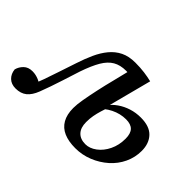

<svg xmlns="http://www.w3.org/2000/svg" viewBox="-104 -730 967 967"><g transform="rotate(45 379.0 -246.5)"><path d="M66 13Q35 13 16.5 -5Q-2 -23 -5 -52Q1 -75 18.5 -92Q36 -109 65 -109Q78 -109 89 -106.5Q100 -104 111 -99.5Q122 -95 134 -86L150 -77L126 -42L108 -57Q121 -85 134 -121Q147 -157 161 -200Q175 -243 192 -293Q207 -339 224.5 -377.5Q242 -416 266 -445Q290 -474 322.5 -490Q355 -506 401 -506Q437 -506 466.5 -502Q496 -498 520 -492L460 -262L466 -254Q458 -230 451.5 -208.5Q445 -187 441 -165.5Q437 -144 437 -119Q437 -79 457 -58Q477 -37 513 -37Q543 -37 572 -58.5Q601 -80 619 -117Q637 -154 637 -200Q637 -237 620.5 -254Q604 -271 570 -271Q529 -271 490.5 -252Q452 -233 424 -198L418 -249H448Q466 -274 492 -292Q518 -310 549.5 -320Q581 -330 616 -330Q678 -330 708 -298.5Q738 -267 738 -214Q738 -168 718.5 -126.5Q699 -85 664 -54Q629 -23 584.5 -5Q540 13 491 13Q443 13 409.5 -1.5Q376 -16 358.5 -46.5Q341 -77 341 -123Q341 -149 347.5 -186Q354 -223 364 -269.5Q374 -316 387.5 -368.5Q401 -421 414 -476L459 -437Q445 -440 430.5 -442Q416 -444 397 -444Q356 -444 327.5 -427.5Q299 -411 277.5 -374.5Q256 -338 235 -277Q218 -224 206 -186.5Q194 -149 184 -120.5Q174 -92 163 -63Q148 -24 125 -5.5Q102 13 66 13Z"/></g></svg>

Font: Source Serif 4 Medium
Style: Italic
Weight: 500
Italic angle: -12°
Designer: Frank Grießhammer
Foundry: Adobe Systems Incorporated
Version: Version 4.004;hotconv 1.0.116;makeotfexe 2.5.65601